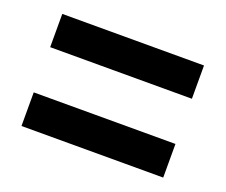

<svg xmlns="http://www.w3.org/2000/svg" viewBox="-65 -601 587 499"><g transform="rotate(20 228.5 -352.0)"><path d="M32 -415V-507H424V-415ZM32 -197V-290H424V-197Z"/></g></svg>

Font: Noto Sans Thai Looped ExtraCondensed SemiBold
Style: Regular
Weight: 600
Width: 2
Designer: Sasikarn Vongin, Ben Mitchell
Foundry: The Fontpad Ltd
Version: Version 1.001; ttfautohint (v1.8.4.7-5d5b)